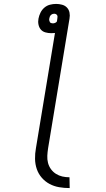

<svg xmlns="http://www.w3.org/2000/svg" viewBox="-20 -755 540 978"><path d="M335 203Q307 203 281 198.5Q255 194 232.5 182Q210 170 193 150.5Q176 131 167.5 106.5Q159 82 158.5 54.5Q158 27 163 0L260 -587Q256 -587 251 -586.5Q246 -586 241 -586Q226 -586 211.5 -590Q197 -594 188 -604.5Q179 -615 176 -630Q173 -645 176 -660Q179 -676 186.5 -691Q194 -706 206.5 -716.5Q219 -727 234.5 -731Q250 -735 266 -735Q281 -735 296 -731Q311 -727 321 -716.5Q331 -706 334 -691Q337 -676 334 -660L225 0Q222 19 221 38Q220 57 224.5 74.5Q229 92 239.5 106.5Q250 121 265 130.5Q280 140 297.5 144Q315 148 334 148ZM249 -636Q255 -636 261 -638.5Q267 -641 270 -646L272 -660Q273 -665 273 -669.5Q273 -674 271 -677.5Q269 -681 265 -683Q261 -685 257 -685Q252 -685 247.5 -683.5Q243 -682 239 -678Q235 -674 233.5 -669.5Q232 -665 231 -660Q230 -656 231 -651Q232 -646 234 -642.5Q236 -639 240.5 -637.5Q245 -636 249 -636Z"/></svg>

Font: Iosevka Light
Style: Italic
Weight: 300
Italic angle: -9°
Monospace: yes
Designer: Belleve Invis
Foundry: Belleve Invis
Version: Version 32.5.0; ttfautohint (v1.8.4)